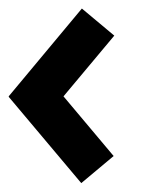

<svg xmlns="http://www.w3.org/2000/svg" viewBox="-20 -464 381 443"><path d="M243.7 -381.8 168.9 -444.3 0 -241.7 0.5 -241.2 0 -240.7 167.5 -41.5 242.2 -104 126.5 -241.7Z"/></svg>

Font: Arounder
Style: Regular
Weight: 400
Designer: Maxim Raikov
Foundry: Maxim Raikov
Version: Version 1.00 March 23, 2021, initial release